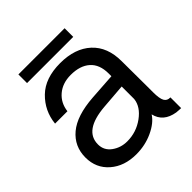

<svg xmlns="http://www.w3.org/2000/svg" viewBox="-183 -782 911 911"><g transform="rotate(-45 272.0 -327.0)"><path d="M394 -601H84V-659H394ZM212 5Q132 5 81 -39.5Q30 -84 30 -155Q30 -230 86 -277Q142 -324 256 -332L390 -341V-359Q390 -420 355 -451Q320 -482 258 -482Q203 -482 167 -451.5Q131 -421 125 -371H42Q50 -449 105.5 -503Q161 -557 262 -557Q361 -557 418 -504.5Q475 -452 475 -357Q475 -317 475.5 -268Q476 -219 476 -185Q476 -151 476 -147Q476 -105 485.5 -88Q495 -71 517 -72V0Q506 0 486 -2Q412 -14 397 -78Q375 -43 323.5 -19Q272 5 212 5ZM225 -69Q286 -69 335.5 -105Q385 -141 390 -188V-272L264 -262Q116 -250 116 -157Q116 -117 149 -93Q182 -69 225 -69Z"/></g></svg>

Font: Oakes Grotesk
Style: Regular
Weight: 400
Designer: Samuel Oakes
Foundry: Samuel Oakes
Version: Version 1.000;PS 001.000;hotconv 1.0.88;makeotf.lib2.5.64775